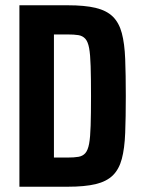

<svg xmlns="http://www.w3.org/2000/svg" viewBox="-20 -708 538 728"><path d="M53.6 0V-688H236.6Q301.6 -688 342.9 -678.1Q384.1 -668.1 407.8 -645Q431.4 -621.8 441.9 -582.4Q452.4 -543 454.7 -484.1Q457 -425.3 457 -344Q457 -262.7 454.7 -203.9Q452.4 -145 441.9 -105.6Q431.4 -66.2 407.8 -43Q384.1 -19.9 342.9 -9.9Q301.6 0 236.6 0ZM184.5 -110.6H235.9Q261.1 -110.6 277.5 -113.4Q293.8 -116.2 303.6 -127.4Q313.3 -138.6 317.9 -163.1Q322.4 -187.5 323.7 -231.6Q325.1 -275.7 325.1 -344Q325.1 -413.2 323.7 -457.3Q322.4 -501.3 317.9 -525.8Q313.3 -550.3 303.3 -561.2Q293.2 -572.2 277.2 -574.8Q261.1 -577.4 235.9 -577.4H184.5Z"/></svg>

Font: Saira Thin Condensed
Style: Regular
Weight: 100
Width: 3
Version: Version 1.101